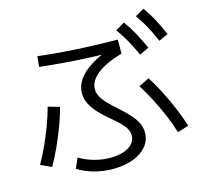

<svg xmlns="http://www.w3.org/2000/svg" viewBox="-124 -994 1249 1181"><g transform="rotate(-15 500.0 -403.0)"><path d="M454 48.7Q394 48.7 336.8 33.4Q279.7 18 232 -11.3L260 -76Q304.7 -49.4 356.2 -35.4Q407.7 -21.4 458.7 -22Q507.3 -22.7 542.8 -35Q578.3 -47.4 597.8 -69.9Q617.3 -92.3 617.3 -122Q617.3 -144.7 606.1 -164.5Q594.9 -184.3 571.8 -207.1Q548.6 -230 511.6 -260.6Q473.9 -292.3 446.3 -322.7Q418.6 -353 403.5 -384.7Q388.3 -416.3 388.3 -450Q388.3 -496.3 416.8 -537.3Q445.3 -578.3 501.1 -613Q556.9 -647.6 638.2 -676L658.2 -646.6Q566.3 -647.6 486.8 -651Q407.3 -654.3 331.8 -660.5Q256.3 -666.6 176 -675.3L182.7 -742Q262 -732.7 340.8 -726.5Q419.6 -720.3 504.6 -717Q589.6 -713.7 686.9 -712.7V-623.3Q618.3 -603.9 570.2 -577.9Q522 -552 496.9 -520.6Q471.7 -489.3 471.7 -454Q471.7 -429.3 484.2 -406Q496.7 -382.7 521 -357.5Q545.3 -332.3 580.4 -301.3Q614 -272 641.2 -242.8Q668.3 -213.7 684.5 -183.3Q700.7 -153 700.7 -117.3Q700.7 -68.3 669.5 -30.7Q638.3 7 582.7 27.9Q527 48.7 454 48.7ZM25.6 -91.7Q54.3 -142 80.5 -199.5Q106.6 -257 128.3 -315.5Q150 -374 163.6 -425.7L237 -405Q223 -351.3 201 -292Q179 -232.6 151.9 -173.1Q124.7 -113.6 94.4 -60.3ZM897.3 -66.3Q880.3 -123 855.1 -182Q830 -241 800.8 -297.5Q771.6 -354 741.3 -400.7L808 -434Q838.7 -387 868.3 -328.8Q898 -270.7 924 -209.3Q950 -148 968.7 -89ZM796.3 -587.3Q770.6 -643.3 746.4 -686.5Q722.3 -729.6 692.9 -770L750.3 -804.3Q782 -761.3 806.7 -715.5Q831.3 -669.7 855.7 -616ZM932.3 -639.3Q908 -696 884.1 -739.5Q860.3 -783 831.6 -822.6L888.3 -855Q920 -811.3 944.3 -765.5Q968.7 -719.7 991.7 -666Z"/></g></svg>

Font: M PLUS 2 Thin
Style: Regular
Weight: 100
Designer: Coji Morishita
Foundry: UNDERFOREST DESIGN
Version: Version 1.001